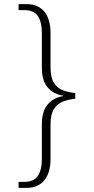

<svg xmlns="http://www.w3.org/2000/svg" viewBox="-20 -780 454 931"><path d="M70 131V102H97Q143 102 163 73.5Q183 45 183 -10V-179Q183 -239 210.5 -272.5Q238 -306 286 -314V-316Q238 -324 210.5 -357Q183 -390 183 -451V-618Q183 -675 163 -703Q143 -731 97 -731H70V-760H108Q165 -760 195 -723.5Q225 -687 225 -620V-455Q225 -405 241 -379Q257 -353 284 -342.5Q311 -332 345 -329V-301Q311 -298 284 -287Q257 -276 241 -250.5Q225 -225 225 -175V-10Q225 57 195 94Q165 131 108 131Z"/></svg>

Font: Noto Serif Khmer ExtraLight
Style: Regular
Weight: 250
Version: Version 2.003